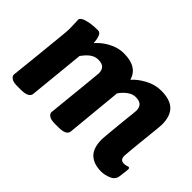

<svg xmlns="http://www.w3.org/2000/svg" viewBox="-95 -780 1037 1037"><g transform="rotate(45 424.0 -261.5)"><path d="M653 -531Q720 -531 752.5 -500Q785 -469 785 -404Q785 -397 782.5 -370.5Q780 -344 776 -307.5Q772 -271 768.5 -235Q765 -199 762.5 -173Q760 -147 760 -142Q760 -125 767 -117Q774 -109 790 -109Q800 -109 808 -112Q816 -115 819 -115Q827 -115 827 -104Q827 -102 825.5 -86Q824 -70 820 -44Q816 -16 787 -4Q758 8 732 8Q674 8 642.5 -22Q611 -52 611 -119Q611 -126 613.5 -151Q616 -176 619 -209.5Q622 -243 625.5 -275.5Q629 -308 631.5 -331.5Q634 -355 634 -359Q634 -383 621.5 -396Q609 -409 580 -409Q562 -409 546 -400.5Q530 -392 517 -379Q504 -366 494 -352L463 -30Q460 2 400 2H372Q342 2 328.5 -7.5Q315 -17 315 -29Q315 -29 317.5 -52Q320 -75 323.5 -112Q327 -149 331.5 -190.5Q336 -232 339.5 -269.5Q343 -307 345.5 -331.5Q348 -356 348 -359Q348 -383 335.5 -396Q323 -409 294 -409Q275 -409 259 -400.5Q243 -392 230.5 -378.5Q218 -365 208 -351L176 -30Q173 2 113 2H85Q55 2 41.5 -7.5Q28 -17 28 -29Q38 -122 44.5 -185.5Q51 -249 55 -289.5Q59 -330 61.5 -354Q64 -378 65 -390.5Q66 -403 66 -411Q66 -419 66 -428Q66 -446 65 -459.5Q64 -473 64 -484Q64 -495 79.5 -503Q95 -511 121.5 -515.5Q148 -520 180 -520Q194 -520 201 -507Q208 -494 210.5 -475.5Q213 -457 213 -439Q213 -425 212 -413.5Q211 -402 210 -397L193 -424Q204 -448 231 -473Q258 -498 294 -514.5Q330 -531 367 -531Q419 -531 450.5 -512Q482 -493 493 -454Q516 -482 560.5 -506.5Q605 -531 653 -531Z"/></g></svg>

Font: Asap VF Beta
Style: Italic
Weight: 400
Italic angle: -6°
Designer: Pablo Cosgaya
Foundry: Pablo Cosgaya
Version: Version 1.007